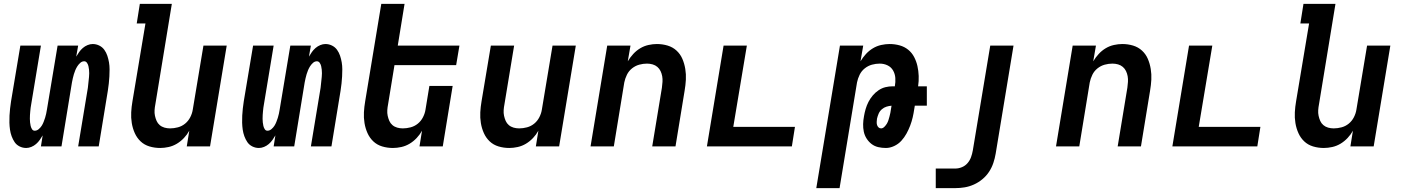

<svg xmlns="http://www.w3.org/2000/svg" viewBox="-20 -755 7240 990"><path d="M115 8Q97 8 81 0Q65 -8 55.5 -22Q46 -36 40 -52.5Q34 -69 31.5 -86.5Q29 -104 28.5 -122.5Q28 -141 29 -159Q30 -177 32 -195.5Q34 -214 37 -233L85 -520H191L141 -218Q139 -209 138 -199.5Q137 -190 136 -180.5Q135 -171 134.5 -161.5Q134 -152 134 -142.5Q134 -133 135 -124Q136 -115 138 -106Q140 -97 145 -89Q150 -81 159 -81Q170 -81 179.5 -89Q189 -97 195 -106.5Q201 -116 205 -126.5Q209 -137 212.5 -147.5Q216 -158 218 -168.5Q220 -179 222 -190L277 -520H383L373 -463Q380 -475 388 -486.5Q396 -498 407 -507.5Q418 -517 431.5 -522.5Q445 -528 458 -528Q476 -528 492 -520Q508 -512 518 -498Q528 -484 533.5 -467.5Q539 -451 542 -433.5Q545 -416 545 -397.5Q545 -379 544 -361Q543 -343 541 -324.5Q539 -306 536 -287L489 0H383L433 -302Q434 -311 435 -320.5Q436 -330 437 -339.5Q438 -349 439 -358.5Q440 -368 440 -377.5Q440 -387 439 -396Q438 -405 436 -414Q434 -423 428.5 -431Q423 -439 414 -439Q403 -439 394 -431Q385 -423 379 -413.5Q373 -404 368.5 -393.5Q364 -383 361 -372.5Q358 -362 355.5 -351.5Q353 -341 351 -330L297 0H191L200 -57Q193 -45 185 -33.5Q177 -22 166 -12.5Q155 -3 141.5 2.5Q128 8 115 8Z M806 8Q777 8 750.5 0Q724 -8 705 -26Q686 -44 675 -68.5Q664 -93 659.5 -120.5Q655 -148 656.5 -176Q658 -204 663 -233L730 -634H685L701 -735H866L781 -217Q778 -202 777 -187Q776 -172 779 -158Q782 -144 787.5 -131.5Q793 -119 803.5 -110Q814 -101 828 -97Q842 -93 857 -93Q877 -93 897.5 -98.5Q918 -104 934.5 -117.5Q951 -131 961 -150.5Q971 -170 974 -190L1029 -520H1149L1063 0H943L956 -81Q945 -61 928.5 -43.5Q912 -26 892 -14Q872 -2 849.5 3Q827 8 806 8Z M1315 8Q1297 8 1281 0Q1265 -8 1255.5 -22Q1246 -36 1240 -52.5Q1234 -69 1231.5 -86.5Q1229 -104 1228.5 -122.5Q1228 -141 1229 -159Q1230 -177 1232 -195.5Q1234 -214 1237 -233L1285 -520H1391L1341 -218Q1339 -209 1338 -199.5Q1337 -190 1336 -180.5Q1335 -171 1334.5 -161.5Q1334 -152 1334 -142.5Q1334 -133 1335 -124Q1336 -115 1338 -106Q1340 -97 1345 -89Q1350 -81 1359 -81Q1370 -81 1379.5 -89Q1389 -97 1395 -106.5Q1401 -116 1405 -126.5Q1409 -137 1412.5 -147.5Q1416 -158 1418 -168.5Q1420 -179 1422 -190L1477 -520H1583L1573 -463Q1580 -475 1588 -486.5Q1596 -498 1607 -507.5Q1618 -517 1631.5 -522.5Q1645 -528 1658 -528Q1676 -528 1692 -520Q1708 -512 1718 -498Q1728 -484 1733.5 -467.5Q1739 -451 1742 -433.5Q1745 -416 1745 -397.5Q1745 -379 1744 -361Q1743 -343 1741 -324.5Q1739 -306 1736 -287L1689 0H1583L1633 -302Q1634 -311 1635 -320.5Q1636 -330 1637 -339.5Q1638 -349 1639 -358.5Q1640 -368 1640 -377.5Q1640 -387 1639 -396Q1638 -405 1636 -414Q1634 -423 1628.5 -431Q1623 -439 1614 -439Q1603 -439 1594 -431Q1585 -423 1579 -413.5Q1573 -404 1568.5 -393.5Q1564 -383 1561 -372.5Q1558 -362 1555.5 -351.5Q1553 -341 1551 -330L1497 0H1391L1400 -57Q1393 -45 1385 -33.5Q1377 -22 1366 -12.5Q1355 -3 1341.5 2.5Q1328 8 1315 8Z M2006 8Q1977 8 1950.5 0Q1924 -8 1905 -26Q1886 -44 1875 -68.5Q1864 -93 1859.5 -120.5Q1855 -148 1856.5 -176Q1858 -204 1863 -233L1946 -735H2066L2031 -520H2349L2332 -419H2014L1981 -217Q1978 -202 1977 -187Q1976 -172 1979 -158Q1982 -144 1987.5 -131.5Q1993 -119 2003.5 -110Q2014 -101 2028 -97Q2042 -93 2057 -93Q2077 -93 2097.5 -98.5Q2118 -104 2134.5 -117.5Q2151 -131 2161 -150.5Q2171 -170 2174 -190L2194 -312H2314L2263 0H2143L2156 -81Q2145 -61 2128.5 -43.5Q2112 -26 2092 -14Q2072 -2 2049.5 3Q2027 8 2006 8Z M2606 8Q2577 8 2550.5 0Q2524 -8 2505 -26Q2486 -44 2475 -68.5Q2464 -93 2459.5 -120.5Q2455 -148 2456.5 -176Q2458 -204 2463 -233L2511 -520H2631L2581 -217Q2578 -202 2577 -187Q2576 -172 2579 -158Q2582 -144 2587.5 -131.5Q2593 -119 2603.5 -110Q2614 -101 2628 -97Q2642 -93 2657 -93Q2677 -93 2697.5 -98.5Q2718 -104 2734.5 -117.5Q2751 -131 2761 -150.5Q2771 -170 2774 -190L2829 -520H2949L2863 0H2743L2756 -81Q2745 -61 2728.5 -43.5Q2712 -26 2692 -14Q2672 -2 2649.5 3Q2627 8 2606 8Z M3025 0 3111 -520H3231L3217 -439Q3229 -459 3245 -476.5Q3261 -494 3281 -506Q3301 -518 3323.5 -523Q3346 -528 3367 -528Q3396 -528 3422.5 -520Q3449 -512 3468.5 -494Q3488 -476 3498.5 -451.5Q3509 -427 3513.5 -399.5Q3518 -372 3516.5 -344Q3515 -316 3510 -287L3463 0H3343L3393 -303Q3395 -318 3396 -333Q3397 -348 3394.5 -362Q3392 -376 3386 -388.5Q3380 -401 3369.5 -410Q3359 -419 3345 -423Q3331 -427 3316 -427Q3296 -427 3276 -421.5Q3256 -416 3239 -402.5Q3222 -389 3212.5 -369.5Q3203 -350 3199 -330L3145 0Z M3625 0 3711 -520H3831L3761 -101H4079L4063 0Z M4189 215 4311 -520H4431L4417 -439Q4429 -459 4445 -476.5Q4461 -494 4481 -506Q4501 -518 4523.5 -523Q4546 -528 4567 -528Q4594 -528 4619 -521Q4644 -514 4663 -498.5Q4682 -483 4693.5 -461Q4705 -439 4710.5 -414.5Q4716 -390 4717 -363.5Q4718 -337 4714 -310H4759V-210H4697L4694 -192Q4691 -171 4686 -149.5Q4681 -128 4673 -107Q4665 -86 4654 -66Q4643 -46 4627.5 -29Q4612 -12 4590.5 -2Q4569 8 4548 8Q4527 8 4508 3.5Q4489 -1 4474 -12.5Q4459 -24 4448.5 -40.5Q4438 -57 4434 -76Q4430 -95 4430.5 -115Q4431 -135 4435 -156Q4438 -174 4443.5 -193Q4449 -212 4458 -229.5Q4467 -247 4480 -262.5Q4493 -278 4510 -289.5Q4527 -301 4545.5 -305.5Q4564 -310 4583 -310H4594Q4598 -332 4596.5 -353Q4595 -374 4585 -391.5Q4575 -409 4556.5 -418Q4538 -427 4516 -427Q4496 -427 4476 -421.5Q4456 -416 4439 -402.5Q4422 -389 4412.5 -369.5Q4403 -350 4399 -330L4309 215ZM4523 -93Q4532 -93 4540 -101Q4548 -109 4553 -117.5Q4558 -126 4561 -135.5Q4564 -145 4566.5 -154.5Q4569 -164 4571 -173.5Q4573 -183 4574 -192L4577 -210Q4564 -209 4551 -205Q4538 -201 4527 -191.5Q4516 -182 4510.5 -169Q4505 -156 4502 -143Q4501 -135 4500.5 -127Q4500 -119 4502 -111.5Q4504 -104 4509.5 -98.5Q4515 -93 4523 -93Z M4805 215V114H4906Q4923 114 4940 107Q4957 100 4969 86Q4981 72 4987 55Q4993 38 4996 21L5086 -520H5206L5114 37Q5110 61 5102 85Q5094 109 5080 130.5Q5066 152 5045.5 169Q5025 186 5001.5 196.5Q4978 207 4954 211Q4930 215 4906 215Z M5425 0 5511 -520H5631L5617 -439Q5629 -459 5645 -476.5Q5661 -494 5681 -506Q5701 -518 5723.5 -523Q5746 -528 5767 -528Q5796 -528 5822.5 -520Q5849 -512 5868.5 -494Q5888 -476 5898.5 -451.5Q5909 -427 5913.5 -399.5Q5918 -372 5916.5 -344Q5915 -316 5910 -287L5863 0H5743L5793 -303Q5795 -318 5796 -333Q5797 -348 5794.5 -362Q5792 -376 5786 -388.5Q5780 -401 5769.5 -410Q5759 -419 5745 -423Q5731 -427 5716 -427Q5696 -427 5676 -421.5Q5656 -416 5639 -402.5Q5622 -389 5612.5 -369.5Q5603 -350 5599 -330L5545 0Z M6025 0 6111 -520H6231L6161 -101H6479L6463 0Z M6806 8Q6777 8 6750.5 0Q6724 -8 6705 -26Q6686 -44 6675 -68.5Q6664 -93 6659.5 -120.5Q6655 -148 6656.5 -176Q6658 -204 6663 -233L6730 -634H6685L6701 -735H6866L6781 -217Q6778 -202 6777 -187Q6776 -172 6779 -158Q6782 -144 6787.5 -131.5Q6793 -119 6803.5 -110Q6814 -101 6828 -97Q6842 -93 6857 -93Q6877 -93 6897.5 -98.5Q6918 -104 6934.5 -117.5Q6951 -131 6961 -150.5Q6971 -170 6974 -190L7029 -520H7149L7063 0H6943L6956 -81Q6945 -61 6928.5 -43.5Q6912 -26 6892 -14Q6872 -2 6849.5 3Q6827 8 6806 8Z"/></svg>

Font: Iosevka Extended
Style: Bold Italic
Weight: 700
Width: 7
Italic angle: -9°
Monospace: yes
Designer: Belleve Invis
Foundry: Belleve Invis
Version: Version 32.5.0; ttfautohint (v1.8.4)